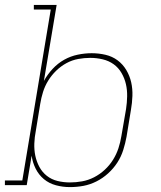

<svg xmlns="http://www.w3.org/2000/svg" viewBox="-38 -755 658 783"><path d="M247 8Q218 8 190 0.5Q162 -7 141 -24.5Q120 -42 107.5 -67Q95 -92 91 -120L71 0H-18V-19H53L169 -716H100V-735H193L141 -425Q156 -452 177 -474.5Q198 -497 224 -511.5Q250 -526 279 -532Q308 -538 336 -538Q365 -538 392.5 -531.5Q420 -525 441.5 -509Q463 -493 477 -469.5Q491 -446 497 -419.5Q503 -393 502 -364Q501 -335 496 -307L478 -197Q473 -170 464.5 -143Q456 -116 440.5 -92Q425 -68 403 -48Q381 -28 355 -15Q329 -2 302 3Q275 8 247 8ZM247 -11Q272 -11 297 -15.5Q322 -20 345.5 -32Q369 -44 389 -62.5Q409 -81 423 -103.5Q437 -126 445 -150.5Q453 -175 457 -200L476 -310Q480 -336 480.5 -362Q481 -388 475.5 -412Q470 -436 457.5 -457.5Q445 -479 425.5 -493Q406 -507 381 -513Q356 -519 330 -519Q306 -519 281 -514.5Q256 -510 233 -497.5Q210 -485 191 -466.5Q172 -448 158.5 -426Q145 -404 137.5 -380Q130 -356 126 -331L108 -221Q103 -196 102 -170Q101 -144 106 -120Q111 -96 122.5 -74.5Q134 -53 153 -38Q172 -23 196.5 -17Q221 -11 247 -11Z"/></svg>

Font: Iosevka Curly Slab ThEx
Style: Italic
Weight: 100
Width: 7
Italic angle: -9°
Monospace: yes
Designer: Belleve Invis
Foundry: Belleve Invis
Version: Version 11.1.0; ttfautohint (v1.8.3)